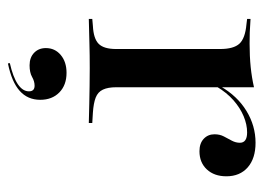

<svg xmlns="http://www.w3.org/2000/svg" viewBox="-112 -358 677 494"><g transform="rotate(90 227.0 -110.5)"><path d="M154.8 -2.4Q121 -2.4 92.3 -1.6Q63.7 -0.8 28.2 0V-8.9L46 -10.5Q79 -12.1 92.3 -25.4Q105.6 -38.7 105.6 -70.2V-207.3H204V-70.2Q204 -49.2 210.1 -36.3Q216.1 -23.4 230.6 -17.7Q245.2 -12.1 269.4 -10.5L296 -8.9V0Q269.4 -0.8 246.8 -1.2Q224.2 -1.6 202 -2Q179.8 -2.4 154.8 -2.4ZM105.6 -207.3V-337.9Q105.6 -372.6 91.9 -387.5Q78.2 -402.4 41.9 -405.6L28.2 -407.3V-416.1Q50 -414.5 62.9 -414.1Q75.8 -413.7 91.9 -413.7Q124.2 -413.7 152 -416.5Q179.8 -419.4 204 -425V-416.1V-207.3ZM368.5 -284.7Q348.4 -284.7 336.7 -295.6Q325 -306.5 325 -323.4Q325 -337.1 330.6 -347.6Q336.3 -358.1 341.5 -368.1Q346.8 -378.2 346.8 -388.7Q346.8 -407.3 320.2 -407.3Q300 -407.3 278.6 -398.4Q257.3 -389.5 237.5 -372.2Q217.7 -354.8 202.4 -329L201.6 -338.7Q226.6 -382.3 264.9 -405.6Q303.2 -429 346.8 -429Q387.1 -429 410.1 -408.9Q433.1 -388.7 433.1 -354Q433.1 -322.6 415.3 -303.6Q397.6 -284.7 368.5 -284.7ZM142.7 208.1 141.9 203.2Q177.4 195.2 196 182.7Q214.5 170.2 214.5 154Q214.5 139.5 200 139.5Q188.7 139.5 177.4 146Q166.1 152.4 147.6 152.4Q127.4 152.4 115.3 140.7Q103.2 129 103.2 110.5Q103.2 87.1 121 72.2Q138.7 57.3 166.9 57.3Q198.4 57.3 217.3 75.8Q236.3 94.4 236.3 125Q236.3 157.3 213.3 177.8Q190.3 198.4 142.7 208.1Z"/></g></svg>

Font: Playfair 144pt SemiExpanded SemiBold
Style: Regular
Weight: 600
Width: 6
Designer: Claus Eggers Sørensen
Foundry: Claus Eggers Sørensen
Version: Version 2.203